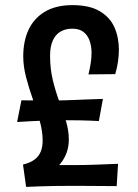

<svg xmlns="http://www.w3.org/2000/svg" viewBox="-20 -726 540 750"><path d="M187 -58.2 69.8 -83.2Q98.6 -90.2 115.5 -103.1Q132.4 -116 139.5 -134.6Q146.6 -153.2 146.6 -176.8Q146.6 -212.6 135.3 -253.4Q124 -294.2 108.7 -337.3Q93.4 -380.4 82.1 -423.4Q70.8 -466.4 70.8 -506.2Q70.8 -565.4 91.8 -610.2Q112.8 -655 155.8 -680.5Q198.8 -706 263.2 -706Q329.2 -706 369.2 -682.5Q409.2 -659 426.8 -619.6Q444.4 -580.2 444.4 -531.8Q444.4 -509.4 440.9 -485.3Q437.4 -461.2 430.2 -436.4L325.6 -435.4Q330.6 -456 334.1 -477.5Q337.6 -499 337.6 -519.8Q337.6 -544.4 330.4 -565.9Q323.2 -587.4 306.8 -600.7Q290.4 -614 262.2 -614Q235.8 -614 216.1 -602.4Q196.4 -590.8 186 -567.3Q175.6 -543.8 175.6 -508.4Q175.6 -456.2 186.6 -411.8Q197.6 -367.4 212.2 -328Q226.8 -288.6 237.8 -252.5Q248.8 -216.4 248.8 -180.8Q248.8 -159 243.1 -138.5Q237.4 -118 224.3 -98.1Q211.2 -78.2 187 -58.2ZM82 4 69.8 -83.2Q69.2 -83.2 79.3 -83.2Q89.4 -83.2 107.7 -82.7Q126 -82.2 151.1 -81.7Q176.2 -81.2 205.8 -81.2Q235.4 -81.2 267.6 -81.2Q288.4 -81.2 310.5 -81.5Q332.6 -81.8 354.8 -82.8Q377 -83.8 398.8 -84.5Q420.6 -85.2 441.2 -86.2L435.8 1Q430 1 413.9 0.8Q397.8 0.6 376.6 0.6Q355.4 0.6 333.1 0.3Q310.8 0 291.5 0Q272.2 0 260.8 0Q223.8 0 191.1 0.5Q158.4 1 133.7 2Q109 3 95.2 3.5Q81.4 4 82 4ZM46.8 -249.4 63.6 -334Q64.4 -334 79.2 -334Q94 -334 115.4 -333.7Q136.8 -333.4 157.3 -333.4Q177.8 -333.4 190.2 -333.4Q208.2 -333.4 230.6 -334.1Q253 -334.8 278 -335.8Q303 -336.8 329.3 -337.9Q355.6 -339 382 -339.6L366.2 -253Q366.2 -253 358 -253.5Q349.8 -254 333.2 -254.7Q316.6 -255.4 291.7 -255.9Q266.8 -256.4 233.4 -256.4Q201 -256.4 167.8 -255.4Q134.6 -254.4 107.5 -252.9Q80.4 -251.4 63.6 -250.4Q46.8 -249.4 46.8 -249.4Z"/></svg>

Font: Truculenta
Style: Regular
Weight: 400
Designer: Ivan Castro, Eva Sanz & Omnibus-Type Team
Foundry: Omnibus-Type
Version: Version 1.002